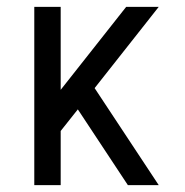

<svg xmlns="http://www.w3.org/2000/svg" viewBox="-20 -540 540 560"><path d="M80 0V-520H157V-278L348 -520H443L256 -283L443 0H353L207 -221L157 -158V0Z"/></svg>

Font: Iosevka Fuck
Style: Regular
Weight: 400
Monospace: yes
Designer: Belleve Invis
Foundry: Belleve Invis
Version: Version 28.0.7; ttfautohint (v1.8.3)